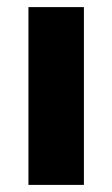

<svg xmlns="http://www.w3.org/2000/svg" viewBox="-20 -520 316 540"><path d="M60 0V-500H216V0Z"/></svg>

Font: Figtree ExtraBold
Style: Regular
Weight: 800
Designer: Erik Kennedy
Foundry: Erik Kennedy
Version: Version 2.002